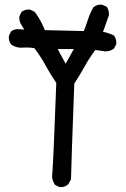

<svg xmlns="http://www.w3.org/2000/svg" viewBox="-20 -795 540 822"><path d="M234 6 215 -4Q205 -20 203 -37Q209 -110 221 -440Q195 -478 174.5 -516Q154 -554 127 -589Q100 -593 76.5 -591Q53 -589 29 -603Q16 -619 18 -641L27 -660Q41 -672 63 -670L84 -668L72 -688Q61 -703 63 -725L72 -744Q88 -756 109 -754L129 -744Q156 -707 172 -666L339 -662Q349 -688 357.5 -714Q366 -740 380 -764Q396 -777 417 -775L437 -766Q448 -750 446 -729L421 -658Q435 -658 468 -643Q479 -629 478 -606L468 -587Q452 -575 431 -575L388 -581Q362 -546 341.5 -509Q321 -472 298 -437Q286 -118 284 -27L272 -6Q257 8 234 6ZM296 -585H227L261 -522Z"/></svg>

Font: Kosefont JP
Style: Regular
Weight: 400
Designer: Nozomi Seto 瀬戸のぞみ
Version: Version 3.00;June 19, 2020